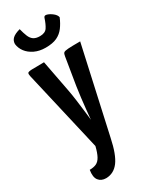

<svg xmlns="http://www.w3.org/2000/svg" viewBox="-232 -768 808 1016"><g transform="rotate(-30 171.5 -260.0)"><path d="M92 196Q62 196 46.5 176Q31 156 38 114Q62 114 78.5 106.5Q95 99 106.5 78Q118 57 127 20L13 -473Q10 -487 13 -492.5Q16 -498 38 -499Q60 -500 113 -500L150 -306Q156 -274 160.5 -240Q165 -206 168.5 -177Q172 -148 174 -130Q176 -112 176 -112Q176 -112 177.5 -130Q179 -148 182 -176.5Q185 -205 189 -239.5Q193 -274 198 -306L225 -471Q227 -486 232.5 -491.5Q238 -497 260.5 -498.5Q283 -500 334 -500L218 24Q199 115 169 155Q139 195 92 196ZM160 -562Q122 -562 93 -576Q64 -590 47.5 -612Q31 -634 28 -660Q28 -680 42 -693.5Q56 -707 89 -716Q96 -688 104 -668.5Q112 -649 126 -639.5Q140 -630 164 -630Q196 -630 209 -649.5Q222 -669 233 -703Q237 -715 252.5 -710.5Q268 -706 284.5 -693Q301 -680 304 -665Q291 -634 273.5 -610.5Q256 -587 229.5 -574.5Q203 -562 160 -562Z"/></g></svg>

Font: Yanone Kaffeesatz SemiBold
Style: Regular
Weight: 600
Designer: Yanone (Cyrillic: Daniel Pouzeot, Huerta Tipografica, and Cyreal)
Foundry: Yanone
Version: Version 2.003